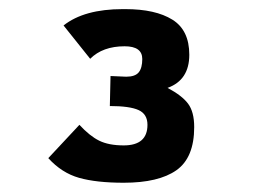

<svg xmlns="http://www.w3.org/2000/svg" viewBox="-20 -767 558 419"><path d="M153.3 -494.6Q175.8 -470.2 196.5 -460Q217.3 -449.7 250 -449.7Q301.8 -449.7 301.8 -494.6Q301.8 -518.1 282.2 -526.9Q262.7 -535.6 219.7 -535.6L221.2 -601.1Q249 -599.6 255.4 -599.6Q274.9 -599.6 282.7 -609.1Q290.5 -618.7 290.5 -638.2Q290.5 -666 252 -666Q204.1 -666 176.8 -638.7L118.7 -711.4Q163.6 -747.1 248 -747.1H253.4Q319.3 -747.1 356.2 -724.1Q393.1 -701.2 393.1 -647.5Q393.1 -592.3 345.7 -575.2Q377 -558.6 390.4 -540.8Q403.8 -522.9 403.8 -489.7Q403.8 -422.9 365 -395.5Q326.2 -368.2 250 -368.2Q190.4 -368.2 152.6 -378.9Q114.7 -389.6 85.4 -421.9Z"/></svg>

Font: Fantasque Sans Mono
Style: Bold
Weight: 700
Monospace: yes
Designer: Jany Belluz
Version: Version 1.8.0 ; ttfautohint (v1.8.2)